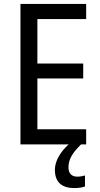

<svg xmlns="http://www.w3.org/2000/svg" viewBox="-20 -734 509 976"><path d="M328 117C328 77 347 44 392 0H418V-77H170V-335H403V-411H170V-637H418V-714H84V0H329C290 35 259 82 259 129C259 189 291 222 358 222C381 222 397 219 412 214V158C403 160 391 164 373 164C345 164 328 148 328 117Z"/></svg>

Font: Noto Sans Oriya Cond
Style: Regular
Weight: 400
Width: 3
Designer: Amélie Bonet and Sol Matas
Foundry: Google LLC
Version: Version 2.006